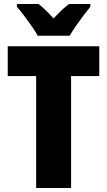

<svg xmlns="http://www.w3.org/2000/svg" viewBox="-20 -947 539 967"><path d="M338 0H162V-564H19V-714H480V-564H338ZM170 -767Q160 -786 140.5 -814Q121 -842 100.5 -869Q80 -896 65 -913V-927H174Q192 -913 210 -895.5Q228 -878 250 -854Q272 -878 291 -896Q310 -914 328 -927H435V-913Q420 -895 400 -868.5Q380 -842 361.5 -815Q343 -788 331 -767Z"/></svg>

Font: Noto Sans Lao Looped Condensed Black
Style: Regular
Weight: 900
Width: 3
Designer: Mark Frömberg, Ben Mitchell
Foundry: The Fontpad Ltd
Version: Version 1.002; ttfautohint (v1.8.4.7-5d5b)